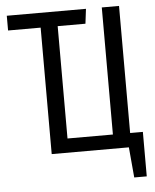

<svg xmlns="http://www.w3.org/2000/svg" viewBox="-57 -736 753 932"><g transform="rotate(-5 319.5 -270.0)"><path d="M558.1 -68.8H620.1V147.9H559.1L545.9 0H169.9V-616.2H11.2V-688H397L388.2 -616.2H252.9V-68.8H474.1V-688H558.1Z"/></g></svg>

Font: Fira Sans Compressed Book
Style: Regular
Weight: 350
Width: 1
Designer: Carrois Corporate & Edenspiekermann AG
Foundry: Carrois Corporate GbR & Edenspiekermann AG
Version: Version 4.203;PS 004.203;hotconv 1.0.88;makeotf.lib2.5.64775